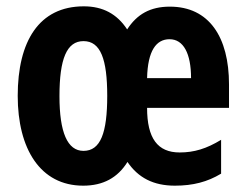

<svg xmlns="http://www.w3.org/2000/svg" viewBox="-20 -577 778 607"><path d="M517 -556C455 -556 413 -532 382 -484C350 -533 305 -557 245 -557C103 -557 36 -446 36 -274C36 -107 107 10 243 10C306 10 352 -15 383 -65C417 -15 465 10 533 10C590 10 636 -2 679 -28V-135C633 -107 594 -95 548 -95C478 -95 445 -140 445 -236H704V-310C704 -460 641 -556 517 -556ZM516 -453C560 -453 584 -408 584 -330H445C447 -417 474 -453 516 -453ZM244 -447C298 -447 319 -390 319 -274C319 -157 298 -100 244 -100C193 -100 168 -159 168 -273C168 -391 191 -447 244 -447Z"/></svg>

Font: Noto Sans Hebrew ExtraCondensed
Style: Bold
Weight: 700
Width: 2
Designer: Monotype Design Team
Foundry: Monotype Imaging Inc.
Version: Version 2.004